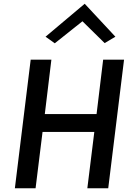

<svg xmlns="http://www.w3.org/2000/svg" viewBox="-20 -1010 679 1020"><path d="M222 -815 271 -780 418 -897 536 -781 593 -815 430 -990ZM444 -10H555L639 -693H528L493 -404H218L253 -693H143L59 -10H169L206 -309H481Z"/></svg>

Font: Bluebird
Style: LiObl
Weight: 300
Designer: Jasper
Foundry: Cannot Into Space Fonts
Version: Version 0.98